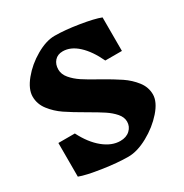

<svg xmlns="http://www.w3.org/2000/svg" viewBox="-187 -953 1074 1121"><g transform="rotate(-30 350.0 -392.5)"><path d="M277 -325Q202 -368 157 -398.5Q112 -429 80 -470.5Q48 -512 48 -562Q48 -612 95 -669.5Q142 -727 210.5 -766.5Q279 -806 336 -806Q405 -806 497.5 -791Q590 -776 633 -759V-533H521Q483 -614 434 -659Q385 -704 332 -704Q297 -704 277 -681.5Q257 -659 257 -624Q257 -592 281 -563.5Q305 -535 340.5 -511.5Q376 -488 438 -454Q511 -413 555.5 -383Q600 -353 631.5 -312.5Q663 -272 663 -223Q663 -173 612.5 -115.5Q562 -58 490 -18.5Q418 21 358 21Q285 21 186 6Q87 -9 43 -26V-253H154Q195 -172 250.5 -127Q306 -82 363 -82Q404 -82 428.5 -105Q453 -128 453 -161Q453 -191 429.5 -218Q406 -245 372 -267.5Q338 -290 277 -325Z"/></g></svg>

Font: Inknut Antiqua ExtraBold
Style: Regular
Weight: 800
Designer: Claus Eggers Sørensen
Foundry: Claus Eggers Sørensen
Version: Version 1.003; ttfautohint (v1.8.2) -l 8 -r 50 -G 200 -x 14 